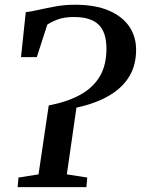

<svg xmlns="http://www.w3.org/2000/svg" viewBox="-20 -770 580 790"><path d="M52.5 0 56 -39.5 138.5 -52.5 180.5 -336Q257.5 -351 310.5 -380.2Q363.5 -409.5 390.8 -456Q418 -502.5 418 -569.5Q418 -637.5 385.5 -668.8Q353 -700 285 -700Q244.5 -700 217.2 -689.8Q190 -679.5 174.5 -668.5L131.5 -535H66.5L86 -720Q109 -722.5 140.5 -729.8Q172 -737 209.5 -743.8Q247 -750.5 288.5 -750.5Q372 -750.5 427.8 -726.5Q483.5 -702.5 511.8 -661Q540 -619.5 540 -565Q540 -501 511 -454Q482 -407 427.2 -375.5Q372.5 -344 294.5 -327L255 -52.5L339 -39.5L335.5 0Z"/></svg>

Font: Merriweather 28pt Medium
Style: Italic
Weight: 500
Italic angle: -7.8°
Version: Version 2.101